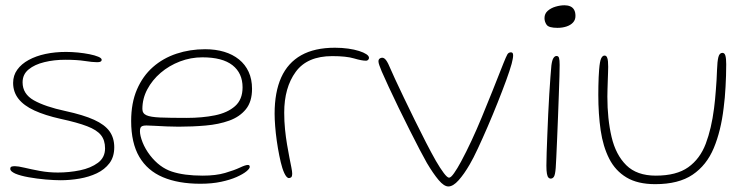

<svg xmlns="http://www.w3.org/2000/svg" viewBox="-20 -652 2760 710"><path d="M204 14.5Q181.5 14.5 149.2 11.8Q117 9 86.2 3.5Q55.5 -2 36.5 -10Q28 -14 23 -18.2Q18 -22.5 18 -27.5Q18 -34 22.5 -35.8Q27 -37.5 35 -37.5Q46.5 -37.5 70.8 -31.8Q95 -26 127.2 -20Q159.5 -14 194 -14Q235.5 -14 275.8 -22.2Q316 -30.5 342.2 -50Q368.5 -69.5 368.5 -103.5Q368.5 -133.5 353.2 -152.5Q338 -171.5 302.2 -185.2Q266.5 -199 204 -212.5Q146 -225.5 107 -243.5Q68 -261.5 48.2 -286.8Q28.5 -312 28.5 -345.5Q28.5 -373 43.8 -394.2Q59 -415.5 86 -430.2Q113 -445 148.2 -452.5Q183.5 -460 224 -460Q245 -460 268 -457.8Q291 -455.5 311 -451.5Q331 -447.5 343.5 -442.2Q356 -437 356 -431Q356 -428 354.2 -426Q352.5 -424 348.8 -423Q345 -422 338.5 -422Q322 -422 293.5 -426.5Q265 -431 221 -431Q180 -431 144 -422.2Q108 -413.5 85.8 -395.2Q63.5 -377 63.5 -347.5Q63.5 -304.5 105.2 -281Q147 -257.5 221.5 -241.5Q288.5 -227 328 -209Q367.5 -191 385 -166.5Q402.5 -142 402.5 -107.5Q402.5 -72 384.8 -48.5Q367 -25 338 -11.2Q309 2.5 274 8.5Q239 14.5 204 14.5Z M721 27.5Q639.5 27.5 582.2 3.2Q525 -21 495 -72.2Q465 -123.5 465 -204.5Q465 -271.5 486.5 -321.2Q508 -371 545.5 -404Q583 -437 632.8 -453.5Q682.5 -470 738.5 -470Q777 -470 808.8 -460.5Q840.5 -451 863.8 -432.2Q887 -413.5 899.5 -386.2Q912 -359 912 -323.5Q912 -276 889.2 -248Q866.5 -220 827.8 -206Q789 -192 740.5 -187.8Q692 -183.5 640.5 -183.5Q621.5 -183.5 596.8 -184.5Q572 -185.5 551 -186.8Q530 -188 522 -188Q507.5 -188 502.5 -183.5Q497.5 -179 497.5 -167Q497.5 -150.5 507.2 -125.8Q517 -101 535 -77.5Q570 -32.5 615.5 -17.5Q661 -2.5 729.5 -2.5Q778.5 -2.5 812.5 -12.5Q846.5 -22.5 867 -32.2Q887.5 -42 896.5 -42Q900.5 -42 902 -40.2Q903.5 -38.5 903.5 -34.5Q903.5 -28.5 891 -18.2Q878.5 -8 855 2.5Q831.5 13 797.8 20.2Q764 27.5 721 27.5ZM670 -216Q728 -216 774.8 -225.5Q821.5 -235 849.2 -259.5Q877 -284 877 -329Q877 -381.5 839.8 -410.8Q802.5 -440 728.5 -440Q685.5 -440 645.5 -424.8Q605.5 -409.5 574.2 -382.8Q543 -356 524.8 -321.8Q506.5 -287.5 506.5 -249Q506.5 -232.5 521.5 -225.8Q536.5 -219 572.2 -217.5Q608 -216 670 -216Z M1048.5 6.5Q1044 6.5 1039.8 1.8Q1035.5 -3 1031.5 -11.5Q1027.5 -20 1024 -31Q1018 -50.5 1012.8 -76.8Q1007.5 -103 1003.5 -131.2Q999.5 -159.5 997.5 -185.8Q995.5 -212 995.5 -231.5Q995.5 -311.5 1020 -365.8Q1044.5 -420 1094 -447.8Q1143.5 -475.5 1218.5 -475.5Q1245 -475.5 1267.8 -472.2Q1290.5 -469 1307.8 -463.5Q1325 -458 1334.8 -451.5Q1344.5 -445 1344.5 -438Q1344.5 -435.5 1343 -433Q1341.5 -430.5 1339 -429Q1336.5 -427.5 1333.5 -427.5Q1317.5 -427.5 1289 -436Q1260.5 -444.5 1208.5 -444.5Q1116 -444.5 1073.5 -386.2Q1031 -328 1031 -235.5Q1031 -203.5 1034 -173.8Q1037 -144 1041.5 -117.5Q1046 -91 1050.2 -69.5Q1054.5 -48 1057.5 -32.8Q1060.5 -17.5 1060.5 -10.5Q1060.5 1 1056.5 3.8Q1052.5 6.5 1048.5 6.5Z M1638 37.5Q1622 37.5 1602 13.8Q1582 -10 1558.5 -49.5Q1549 -66 1532 -98.5Q1515 -131 1494.8 -171.2Q1474.5 -211.5 1454.2 -253.2Q1434 -295 1417.5 -330.5Q1401 -366 1391.5 -388Q1386 -401.5 1382.8 -410.5Q1379.5 -419.5 1379.5 -425.5Q1379.5 -430.5 1381.8 -433.2Q1384 -436 1387.2 -437.2Q1390.5 -438.5 1393.5 -438.5Q1401 -438.5 1408 -429Q1415 -419.5 1424 -397.5Q1428 -388 1441.2 -359.2Q1454.5 -330.5 1473.5 -290.8Q1492.5 -251 1513.8 -207.8Q1535 -164.5 1555.5 -124.8Q1576 -85 1592 -57Q1608 -29.5 1621 -12.2Q1634 5 1640.5 5Q1647.5 5 1659.2 -11.8Q1671 -28.5 1685 -54.5Q1723 -125 1762 -219.5Q1801 -314 1841.5 -417.5Q1851.5 -442.5 1856 -450.5Q1860.5 -458.5 1869.5 -458.5Q1874 -458.5 1875.8 -455.5Q1877.5 -452.5 1877.5 -447Q1877.5 -441.5 1876 -433.8Q1874.5 -426 1872 -416Q1865.5 -392.5 1851.8 -354.8Q1838 -317 1820.2 -272.5Q1802.5 -228 1783.5 -184Q1764.5 -140 1747.2 -103Q1730 -66 1717 -44Q1696.5 -8.5 1676 14.5Q1655.5 37.5 1638 37.5Z M2016 8.5Q2012 8.5 2008.2 4.8Q2004.5 1 2002.5 -9.5Q2000.5 -20 2000.5 -39.5Q2000.5 -57.5 2001.5 -87.5Q2002.5 -117.5 2004 -154.2Q2005.5 -191 2007.2 -229.8Q2009 -268.5 2011.2 -304.2Q2013.5 -340 2015.5 -367.8Q2017.5 -395.5 2019 -410Q2021.5 -429.5 2026.5 -437.2Q2031.5 -445 2038 -445Q2045 -445 2047.2 -437.8Q2049.5 -430.5 2049.5 -412Q2049.5 -400 2048.8 -370.5Q2048 -341 2046.5 -301.8Q2045 -262.5 2043.5 -220.2Q2042 -178 2040.2 -139Q2038.5 -100 2037.2 -71.2Q2036 -42.5 2035 -31Q2033 -6 2028.5 1.2Q2024 8.5 2016 8.5ZM2041.5 -549Q2009.5 -549 2001.5 -560.2Q1993.5 -571.5 1993.5 -585Q1993.5 -601.5 2005.5 -612Q2017.5 -622.5 2034.8 -627.5Q2052 -632.5 2067.5 -632.5Q2079.5 -632.5 2088.8 -628.5Q2098 -624.5 2103 -615.8Q2108 -607 2108 -593Q2108 -578.5 2099 -568.8Q2090 -559 2074.8 -554Q2059.5 -549 2041.5 -549Z M2403 29Q2338 29 2296.8 4.2Q2255.5 -20.5 2232.8 -65.2Q2210 -110 2201.2 -170Q2192.5 -230 2192.5 -301Q2192.5 -317 2192.8 -333.8Q2193 -350.5 2193.8 -366.5Q2194.5 -382.5 2195.5 -394.5Q2198 -425.5 2203 -436Q2208 -446.5 2215.5 -446.5Q2221.5 -446.5 2224.5 -440.5Q2227.5 -434.5 2228.2 -425Q2229 -415.5 2229 -405Q2229 -397 2228.5 -383.2Q2228 -369.5 2227.5 -353.5Q2227 -337.5 2226.5 -322Q2226 -306.5 2226 -294.5Q2226 -212 2241.5 -145.8Q2257 -79.5 2296 -41Q2335 -2.5 2405 -2.5Q2481.5 -2.5 2525 -33.5Q2568.5 -64.5 2589.8 -120.5Q2611 -176.5 2620.5 -251.5Q2622.5 -267 2624.2 -284.2Q2626 -301.5 2627.2 -319.5Q2628.5 -337.5 2629.8 -356.2Q2631 -375 2631.5 -393.5Q2632.5 -425 2636.5 -440.8Q2640.5 -456.5 2651.5 -456.5Q2659.5 -456.5 2662.5 -446Q2665.5 -435.5 2665.5 -414.5Q2665.5 -393 2664.8 -372Q2664 -351 2663 -330.8Q2662 -310.5 2660.2 -291Q2658.5 -271.5 2656 -253Q2646 -168 2619.5 -104.5Q2593 -41 2541.2 -6Q2489.5 29 2403 29Z"/></svg>

Font: Gluten Thin Thin
Style: Regular
Weight: 250
Version: Version 1.300